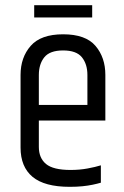

<svg xmlns="http://www.w3.org/2000/svg" viewBox="-20 -710 476 735"><path d="M58.7 -423.2Q58.7 -490.1 97.5 -534.4Q136.3 -578.7 221.6 -578.7Q307.8 -578.7 345.5 -534.4Q383.3 -490.1 383.3 -423.2V-268H314.6V-422.8Q314.6 -464.7 293.5 -490.8Q272.4 -516.9 221.6 -516.9Q170.8 -516.9 149.7 -490.8Q128.7 -464.7 128.7 -422.8V-173.4L58.7 -173.8ZM58.7 -192.1H128.7V-147.6Q128.7 -105.2 156.1 -82.3Q183.6 -59.4 250.1 -59.4Q285.3 -59.4 315.4 -65.1Q345.6 -70.7 366.1 -77.1V-10.6Q352.5 -6.6 334.8 -2.9Q317.1 0.8 295.6 3Q274.2 5.2 246.9 5.2Q150.4 5.2 104.5 -33.1Q58.7 -71.4 58.7 -145.1ZM109.7 -308.3H383.3V-248.6H109.7ZM110.9 -690.1H332.9V-643.1H110.9Z"/></svg>

Font: Khand Variable Light
Style: Regular
Weight: 300
Designer: Satya Rajpurohit
Foundry: Indian Type Foundry
Version: Version 3.000